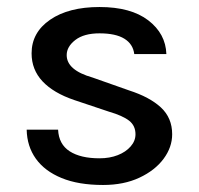

<svg xmlns="http://www.w3.org/2000/svg" viewBox="-20 -514 566 547"><path d="M273.5 13Q203.5 13 155.5 -6.8Q107.5 -26.5 82.2 -61.8Q57 -97 56 -144.5H145.5Q147.5 -103 178.5 -83Q209.5 -63 263.5 -63Q292.5 -63 315.5 -72Q338.5 -81 352.2 -96.8Q366 -112.5 366 -131.5Q366 -156 347.8 -170.2Q329.5 -184.5 290 -196L191.5 -229Q132.5 -249 101.2 -282.2Q70 -315.5 70 -362Q70 -421.5 122.8 -457.8Q175.5 -494 263.5 -494Q353 -494 402.5 -456Q452 -418 454 -360H362.5Q359 -388.5 334.2 -403.8Q309.5 -419 263.5 -419Q219 -419 194.5 -400Q170 -381 170 -357Q170 -314 244 -293L347.5 -256.5Q406.5 -237.5 438.5 -207.8Q470.5 -178 470.5 -131.5Q470.5 -94.5 446 -61.5Q421.5 -28.5 377.2 -7.8Q333 13 273.5 13Z"/></svg>

Font: Karla Medium
Style: Regular
Weight: 500
Designer: Jonathan Pinhorn
Version: Version 2.001